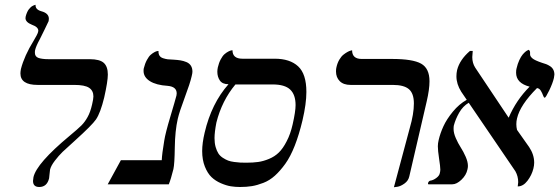

<svg xmlns="http://www.w3.org/2000/svg" viewBox="-20 -766 2324 798"><path d="M126 -558.1Q125 -554.2 125 -546.9Q125 -530.8 139.6 -525.4Q154.3 -520 183.1 -520H353Q394 -520 411.1 -504.9Q428.2 -489.7 428.2 -456.1Q428.2 -428.2 413.1 -360.8Q397.5 -296.9 378.9 -269.5Q362.3 -245.6 292 -182.1L240.2 -134.8Q224.1 -119.1 208 -98.1Q191.9 -77.1 188 -61Q186.5 -52.7 185.8 -41.3Q185.1 -29.8 184.1 -24.9Q175.3 11.2 143.1 11.2Q117.2 11.2 117.2 -14.2Q117.2 -18.1 119.1 -29.8Q132.3 -87.4 269 -201.2Q303.7 -230 318.4 -244.6Q333 -259.3 344.2 -279.8Q355.5 -299.8 362.8 -332Q368.2 -355 368.2 -365.2Q368.2 -389.2 350.3 -401.1Q332.5 -413.1 288.1 -413.1H136.2Q64.9 -413.1 64.9 -460.9Q64.9 -467.3 66.9 -479Q81.1 -534.2 120.1 -597.2Q136.2 -624 138.2 -632.8Q139.2 -634.8 139.2 -638.2Q139.2 -653.8 112.8 -663.1Q85.9 -673.8 85.9 -690.9Q85.9 -691.9 86.4 -694.3Q86.9 -696.8 86.9 -698.2Q89.4 -707.5 92.8 -715.1Q96.2 -722.7 99.9 -727.3Q103.5 -731.9 107.4 -735.6Q111.3 -739.3 115.2 -741.2L121.1 -744.1Q124 -745.1 126 -745.6L127.9 -746.1Q126 -726.6 151.9 -719.2Q183.1 -710.9 183.1 -688Q183.1 -682.1 182.1 -678.2Q181.2 -675.8 164.8 -642.1Q148.4 -608.4 145 -602.1Q129.9 -574.7 126 -558.1Z M718.8 -272Q707.5 -222.2 706.5 -153.3Q705.6 -84.5 700.7 -63Q690.4 -21.5 681.6 0H427.7L482.4 -100.1H652.3Q653.3 -126 662.6 -181.2Q667.5 -212.9 688 -281.2Q708 -348.1 713.4 -369.1Q714.4 -373 714.4 -377.9Q714.4 -405.8 676.8 -409.2Q629.4 -412.1 603 -428.7Q576.7 -445.3 576.7 -471.2Q576.7 -479 577.6 -481.9Q582.5 -502 590.6 -516.8Q598.6 -531.7 606.7 -538.6Q614.7 -545.4 622.1 -549.3Q629.4 -553.2 633.8 -553.7L638.7 -554.2Q638.2 -542.5 642.8 -534.9Q647.5 -527.3 658.2 -523.9Q668.9 -520.5 677.5 -519.5Q686 -518.6 700.7 -518.1Q717.8 -517.1 730 -515.1Q742.2 -513.2 754.6 -508.1Q767.1 -502.9 773.4 -492.9Q779.8 -482.9 779.8 -467.8Q779.8 -461.9 776.4 -448.2Q770 -419.9 747.8 -360.6Q725.6 -301.3 718.8 -272Z M977.5 11.2Q958 11.2 939.5 8.3Q920.9 5.4 898.2 -4.4Q875.5 -14.2 859.1 -29.8Q842.8 -45.4 831.5 -73.5Q820.3 -101.6 820.3 -138.2Q820.3 -171.4 830.6 -214.8Q858.9 -335.9 929.7 -416Q904.3 -416 893.8 -431.4Q883.3 -446.8 883.3 -467.8Q883.3 -476.1 885.3 -485.8Q889.6 -504.9 897.5 -519.5Q905.3 -534.2 913.3 -541Q921.4 -547.9 929 -551.8Q936.5 -555.7 941.4 -556.6L946.3 -557.1Q946.3 -522 987.3 -522H1121.6Q1185.1 -522 1219.2 -490.2Q1253.4 -458.5 1253.4 -383.8Q1253.4 -335 1237.3 -266.1Q1223.1 -206.5 1205.1 -160.6Q1187 -114.7 1165.8 -85.2Q1144.5 -55.7 1122.6 -35.9Q1100.6 -16.1 1075 -6.1Q1049.3 3.9 1026.9 7.6Q1004.4 11.2 977.5 11.2ZM1113.3 -415H958.5Q902.3 -347.7 879.4 -256.8Q871.6 -216.8 871.6 -191.9Q871.6 -171.4 876.2 -155Q880.9 -138.7 887.7 -128.2Q894.5 -117.7 906.2 -110.1Q918 -102.5 928.2 -98.6Q938.5 -94.7 953.4 -92.8Q968.3 -90.8 978.3 -90.3Q988.3 -89.8 1003.4 -89.8Q1031.7 -89.8 1053 -92.8Q1074.2 -95.7 1097.9 -105.5Q1121.6 -115.2 1138.9 -132.1Q1156.2 -148.9 1171.4 -178.7Q1187 -208 1196.3 -249Q1208.5 -302.7 1208.5 -329.1Q1208.5 -372.6 1186 -393.8Q1163.6 -415 1113.3 -415Z M1617.2 12.2 1683.1 -233.9Q1700.2 -292.5 1700.2 -335.9Q1700.2 -377.9 1679.4 -395.5Q1658.7 -413.1 1612.3 -413.1H1437Q1407.7 -413.1 1392.1 -428.7Q1376.5 -444.3 1376.5 -469.2Q1376.5 -480 1378.4 -486.8Q1382.3 -504.4 1390.4 -518.1Q1398.4 -531.7 1407.5 -538.8Q1416.5 -545.9 1424.6 -550.3Q1432.6 -554.7 1438 -555.7L1443.4 -557.1Q1443.4 -521 1483.4 -521H1609.4Q1695.3 -521 1730.2 -501.5Q1765.1 -481.9 1765.1 -428.2Q1765.1 -394.5 1753.4 -344.2L1681.2 -33.2Q1677.2 -14.6 1661.1 -3.2Q1645 8.3 1631.3 10.3Z M2282.2 -441.9Q2277.3 -420.4 2262.7 -390.1Q2248 -359.9 2244.1 -359.9Q2240.2 -359.9 2237.1 -369.4Q2233.9 -378.9 2227.8 -388.9Q2221.7 -398.9 2211.9 -399.9Q2141.6 -329.6 2128.9 -273.9Q2126 -262.2 2126 -250Q2126 -237.8 2128.9 -226.1L2179.2 -154.8Q2200.2 -123.5 2200.2 -89.8Q2200.2 -78.6 2196.8 -64.9Q2189.9 -37.6 2172.1 -14.4Q2154.3 8.8 2131.8 8.8Q2133.8 -4.9 2133.8 -8.8Q2133.8 -33.2 2122.1 -54.2L1928.2 -338.9Q1903.8 -324.7 1888.4 -297.6Q1873 -270.5 1866.2 -244.1Q1865.2 -239.3 1865.2 -230Q1865.2 -212.9 1874.5 -191.7Q1883.8 -170.4 1895 -153.1Q1906.2 -135.7 1915.5 -114.5Q1924.8 -93.3 1924.8 -76.2Q1924.8 -69.8 1922.9 -62Q1918 -38.1 1897.9 -19Q1877.9 0 1859.9 0H1760.3Q1758.8 -1.5 1758.8 -2.9Q1758.8 -6.8 1761.7 -10.7Q1764.6 -14.6 1768.1 -15.1Q1780.3 -16.6 1793.2 -26.1Q1806.2 -35.6 1808.1 -46.9Q1810.1 -54.7 1810.1 -61Q1810.1 -73.2 1804.9 -106.9Q1799.8 -140.6 1799.8 -158.2Q1799.8 -170.4 1803.2 -184.1Q1809.6 -211.9 1823 -241.2Q1836.4 -270.5 1862.3 -302Q1888.2 -333.5 1919.9 -351.1L1897 -384.8Q1877 -416.5 1877 -449.2Q1877 -461.9 1879.9 -475.1Q1890.6 -517.6 1933.1 -554.2H1944.8Q1942.9 -536.6 1942.9 -528.8Q1942.9 -503.9 1955.1 -484.9L2092.8 -278.8L2094.2 -276.9Q2125.5 -350.1 2181.2 -405.8Q2125 -420.4 2125 -463.9Q2125 -476.1 2127 -481.9Q2131.3 -501 2138.4 -516.1Q2145.5 -531.2 2152.1 -539.1Q2158.7 -546.9 2164.8 -551.8Q2170.9 -556.6 2174.8 -557.6L2178.2 -559.1Q2183.1 -554.2 2183.1 -547.9V-540Q2183.1 -531.7 2192.9 -523.4Q2202.6 -515.1 2232.9 -504.9Q2243.2 -502 2250.2 -499.3Q2257.3 -496.6 2266.1 -491Q2274.9 -485.4 2279.5 -476.6Q2284.2 -467.8 2284.2 -456.1Q2284.2 -451.7 2282.2 -441.9Z"/></svg>

Font: Linux Libertine G
Style: Italic
Weight: 400
Italic angle: -12°
Designer: Philipp H. Poll
Foundry: Philipp H. Poll
Version: Version 5.1.3